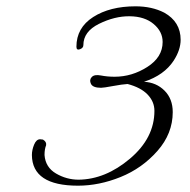

<svg xmlns="http://www.w3.org/2000/svg" viewBox="-20 -548 601 608"><path d="M343 -305Q398 -305 446.5 -336Q495 -367 495 -415Q495 -448 466.5 -472Q438 -496 390.5 -496.5Q343 -497 293.5 -472.5Q244 -448 244 -405Q244 -396 233 -392Q222 -388 222 -400Q222 -460 275 -494Q328 -528 409 -528Q461 -528 500 -508Q552 -479 552 -422Q552 -390 530 -356Q500 -310 436 -289Q475 -287 501 -261Q527 -235 527 -193Q527 -125 478.5 -70Q430 -15 362 12.5Q294 40 227 40Q82 40 81 -57Q81 -73 88 -90Q95 -107 107 -107Q111 -107 116 -106Q128 -99 126 -88Q121 -76 121 -57Q124 -18 157.5 1.5Q191 21 229 21Q314 20 391.5 -45.5Q469 -111 469 -197Q469 -226 447.5 -248.5Q426 -271 384 -282Q367 -281 337.5 -275.5Q308 -270 300 -270Q274 -270 268 -282.5Q262 -295 270.5 -304Q279 -313 299.5 -309Q320 -305 343 -305Z"/></svg>

Font: Allura
Style: Regular
Weight: 400
Designer: Robert E. Leuschke
Foundry: Robert E. Leuschke
Version: Version 1.004